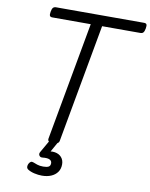

<svg xmlns="http://www.w3.org/2000/svg" viewBox="-127 -1088 1130 1447"><g transform="rotate(10 438.5 -364.0)"><path d="M336 15Q293 15 297 -13L461 -918H167Q152 -918 147.5 -927Q143 -936 147 -958Q151 -981 159 -989.5Q167 -998 182 -998H855Q870 -998 874.5 -989.5Q879 -981 875 -958Q871 -936 863.5 -927Q856 -918 841 -918H548L384 -13Q382 1 370 8Q358 15 336 15ZM296 270Q268 270 237.5 263Q207 256 186 242Q176 234 176 222Q176 210 181 200Q188 187 196.5 182.5Q205 178 217 183Q229 188 248 194.5Q267 201 294 201Q322 201 335.5 193.5Q349 186 349 166Q349 147 331 139Q313 131 279 135Q268 136 262.5 133.5Q257 131 252 124Q248 117 248.5 110.5Q249 104 253 97L316 -13H381L315 105L285 89Q330 74 362.5 79.5Q395 85 413.5 106.5Q432 128 432 160Q432 195 414.5 219.5Q397 244 366.5 257Q336 270 296 270Z"/></g></svg>

Font: Playwrite ZA
Style: Regular
Weight: 400
Designer: Veronika Burian, José Scaglione
Foundry: TypeTogether
Version: Version 1.002